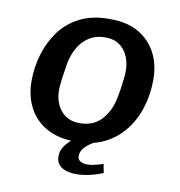

<svg xmlns="http://www.w3.org/2000/svg" viewBox="-76 -591 753 805"><g transform="rotate(10 300.0 -188.5)"><path d="M272 10Q201 10 151 -18Q101 -46 75 -95.5Q49 -145 49 -209Q49 -267 65.5 -322.5Q82 -378 115 -423Q148 -468 200 -494.5Q252 -521 322 -521H332Q402 -521 450.5 -493Q499 -465 525 -416Q551 -367 551 -302Q551 -238 533 -181.5Q515 -125 480.5 -82Q446 -39 396 -14.5Q346 10 281 10ZM277 -69Q335 -69 368.5 -104.5Q402 -140 414 -192Q419 -214 422.5 -238Q426 -262 428.5 -283Q431 -304 431 -318Q431 -351 419 -379.5Q407 -408 383 -425Q359 -442 323 -442Q283 -442 254 -423.5Q225 -405 207.5 -374Q190 -343 183 -305Q177 -269 173 -239.5Q169 -210 169 -191Q169 -157 181.5 -129.5Q194 -102 218 -85.5Q242 -69 277 -69ZM301 144Q261 144 238 128.5Q215 113 215 83Q215 56 232.5 34Q250 12 269 0H354Q331 12 314.5 29.5Q298 47 298 67Q298 81 309.5 88.5Q321 96 338 96Q356 96 373.5 91.5Q391 87 407 82L414 119Q386 131 356 137.5Q326 144 301 144Z"/></g></svg>

Font: Chivo Mono Medium Medium
Style: Italic
Weight: 500
Italic angle: -8.05°
Monospace: yes
Version: Version 1.008